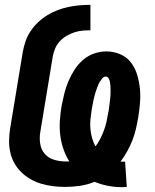

<svg xmlns="http://www.w3.org/2000/svg" viewBox="-20 -763 640 792"><path d="M482 9Q453 9 425 3.5Q397 -2 370 -13Q341 -1 310 3.5Q279 8 249 8Q224 8 199 5Q174 2 150.5 -5Q127 -12 106 -24Q85 -36 68 -52.5Q51 -69 39.5 -89.5Q28 -110 22.5 -134Q17 -158 17.5 -183.5Q18 -209 22 -234L74 -549Q78 -571 85.5 -593Q93 -615 106.5 -635Q120 -655 137.5 -671.5Q155 -688 175.5 -700.5Q196 -713 218.5 -721.5Q241 -730 263 -734.5Q285 -739 307.5 -741Q330 -743 353 -743V-638Q336 -638 319.5 -636.5Q303 -635 286.5 -629.5Q270 -624 254.5 -615Q239 -606 227 -593Q215 -580 208 -564Q201 -548 198 -532L146 -217Q142 -193 146 -169Q150 -145 165 -128Q180 -111 203 -104Q226 -97 250 -97Q254 -97 258 -97Q262 -97 266 -97Q251 -121 241.5 -148.5Q232 -176 228.5 -205.5Q225 -235 227 -265.5Q229 -296 234 -326Q239 -351 245 -376Q251 -401 261.5 -426Q272 -451 286.5 -474Q301 -497 321.5 -515Q342 -533 367.5 -542Q393 -551 418 -551Q448 -551 475.5 -539.5Q503 -528 520 -505.5Q537 -483 545.5 -455.5Q554 -428 557 -398.5Q560 -369 557.5 -338.5Q555 -308 550 -278Q546 -254 540.5 -230.5Q535 -207 526 -184Q517 -161 504.5 -138.5Q492 -116 477 -96Q479 -96 481 -96Q483 -96 485 -96Q488 -96 490.5 -96Q493 -96 496 -96L503 8Q498 8 492.5 8.5Q487 9 482 9ZM374 -159Q385 -174 393.5 -190.5Q402 -207 408.5 -224.5Q415 -242 419 -259.5Q423 -277 426 -295Q428 -303 429 -311Q430 -319 431 -327.5Q432 -336 433 -344Q434 -352 435 -360.5Q436 -369 436 -377Q436 -385 436 -393Q436 -401 435.5 -409Q435 -417 433.5 -425Q432 -433 428 -440Q424 -447 416 -447Q408 -447 402.5 -440.5Q397 -434 392.5 -427Q388 -420 385 -412.5Q382 -405 379.5 -398Q377 -391 374.5 -383.5Q372 -376 370 -368.5Q368 -361 366.5 -353.5Q365 -346 363.5 -338.5Q362 -331 360.5 -323.5Q359 -316 358 -309Q355 -289 353 -269.5Q351 -250 353 -230.5Q355 -211 360 -193Q365 -175 374 -159Z"/></svg>

Font: Iosevka Curly XBdExObl
Style: Regular
Weight: 800
Width: 7
Italic angle: -9°
Monospace: yes
Designer: Belleve Invis
Foundry: Belleve Invis
Version: Version 11.1.0; ttfautohint (v1.8.3)